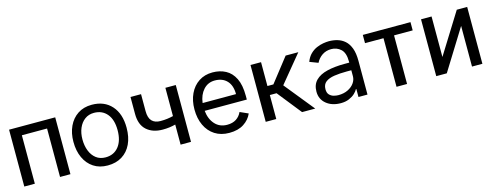

<svg xmlns="http://www.w3.org/2000/svg" viewBox="-23 -1133 4411 1724"><g transform="rotate(-15 2182.0 -270.5)"><path d="M481.5 -528.4V0H384.9V-450.3H150.6V0H52.6V-528.4Z M826.7 11.4Q750.7 11.4 696 -24.7Q641.3 -60.7 611.9 -124.8Q582.4 -188.9 582.4 -272.7Q582.4 -353.7 611.9 -416.9Q641.3 -480.1 696 -516.3Q750.7 -552.6 826.7 -552.6Q942.8 -552.6 1009.8 -477.6Q1076.7 -402.7 1076.7 -272.7Q1076.7 -185.4 1046.5 -121.6Q1016.3 -57.9 960.2 -23.3Q904.1 11.4 826.7 11.4ZM826.7 -63.9Q903.4 -63.9 948.2 -119.3Q992.9 -174.7 992.9 -272.7Q992.9 -369.7 948.2 -423.5Q903.4 -477.3 826.7 -477.3Q777.7 -477.3 741.7 -450.6Q705.6 -424 685.9 -377.8Q666.2 -331.7 666.2 -272.7Q666.2 -214.5 684.7 -167.1Q703.1 -119.7 739 -91.8Q774.9 -63.9 826.7 -63.9Z M1602.3 -528.4V0H1505.7V-186.8Q1479 -179.7 1449.9 -175.8Q1420.8 -171.9 1386.4 -171.9Q1293.7 -171.9 1237.7 -221.9Q1181.8 -272 1181.8 -372.2V-529.8H1279.8V-372.2Q1279.8 -309.3 1307.5 -280.4Q1335.2 -251.4 1386.4 -251.4Q1420.1 -251.4 1449.2 -255.1Q1478.3 -258.9 1505.7 -265.6V-528.4Z M1957.4 11.4Q1879.3 11.4 1823.3 -24.7Q1767.4 -60.7 1737.4 -124.8Q1707.4 -188.9 1707.4 -272.7Q1707.4 -354.4 1737.2 -417.6Q1767 -480.8 1821.4 -516.7Q1875.7 -552.6 1948.9 -552.6Q2017 -552.6 2070.3 -524.3Q2123.6 -496.1 2154.1 -434.5Q2184.7 -372.9 2184.7 -272.7V-237.2H1793Q1801.1 -159.1 1844.3 -111.5Q1887.4 -63.9 1957.4 -63.9Q2007.5 -63.9 2041.4 -85.9Q2075.3 -108 2092.3 -146.3L2169 -112.2Q2145.6 -57.9 2092.5 -23.3Q2039.4 11.4 1957.4 11.4ZM1950.3 -477.3Q1886.4 -477.3 1844.3 -430.8Q1802.2 -384.2 1793.3 -309.7H2103.7Q2103.7 -390.6 2062.7 -433.9Q2021.7 -477.3 1950.3 -477.3Z M2634.9 0 2457.4 -223H2394.9V0H2296.9V-528.4H2394.9V-306.8H2450.3L2623.6 -528.4H2741.5L2533.7 -275.9L2757.1 0Z M3159.1 0V-73.9H3154.8Q3146.3 -56.1 3124.8 -35.9Q3103.3 -15.6 3070.1 -1.4Q3036.9 12.8 2992.9 12.8Q2910.9 12.8 2858.8 -30.2Q2806.8 -73.2 2806.8 -143.5Q2806.8 -208.8 2845.2 -247.3Q2883.5 -285.9 2952.8 -302.7Q3022 -319.6 3115.1 -319.6H3159.1V-329.5Q3159.1 -410.5 3122 -444.6Q3084.9 -478.7 3032.7 -478.7Q2984.7 -478.7 2948.5 -454.2Q2912.3 -429.7 2892 -389.2L2813.9 -419Q2830.3 -462.4 2857.4 -488.8Q2884.6 -515.3 2916.2 -528.9Q2947.8 -542.6 2978.2 -547.6Q3008.5 -552.6 3031.2 -552.6Q3072.4 -552.6 3110.3 -541.5Q3148.1 -530.5 3178.1 -504.1Q3208.1 -477.6 3225.5 -431.3Q3242.9 -384.9 3242.9 -313.9V0ZM3159.1 -248.6H3115.1Q3051.1 -248.6 3000.4 -240.9Q2949.6 -233.3 2920.1 -210.8Q2890.6 -188.2 2890.6 -143.5Q2890.6 -109.4 2907.5 -92Q2924.4 -74.6 2947.6 -68.5Q2970.9 -62.5 2990.1 -62.5Q3040.5 -62.5 3078.5 -81Q3116.5 -99.4 3137.8 -129.3Q3159.1 -159.1 3159.1 -193.2Z M3784.1 -528.4V-451.7H3610.8V0H3512.8V-451.7H3340.9V-528.4Z M3980.1 -152 4214.5 -528.4H4311.1V0H4214.5V-377.8L3980.1 0H3882.1V-528.4H3980.1Z"/></g></svg>

Font: Interface
Style: Regular
Weight: 400
Designer: Rasmus Andersson
Foundry: rsms
Version: Version 1.8